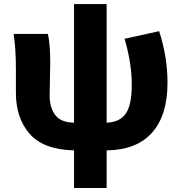

<svg xmlns="http://www.w3.org/2000/svg" viewBox="-20 -739 908 961"><path d="M603.5 -544.9 776.4 -583Q818.4 -455.1 818.4 -324.2Q818.4 -162.1 741.2 -75.2Q664.1 11.7 513.7 13.7V202.1H350.6V13.7Q197.3 9.8 128.4 -69.3Q59.6 -148.4 59.6 -273.4V-391.6Q59.6 -500 47.9 -569.3H219.7Q231.4 -517.6 231.4 -426.8Q231.4 -404.3 230 -342.3Q228.5 -280.3 228.5 -258.8Q228.5 -201.2 256.3 -163.6Q284.2 -126 350.6 -125V-718.8H513.7V-125Q579.1 -127 609.4 -170.4Q639.6 -213.9 639.6 -315.4Q639.6 -421.9 603.5 -544.9Z"/></svg>

Font: Bpmf Zihi Sans Heavy
Style: Heavy
Weight: 900
Foundry: But Ko
Version: Version 1.320